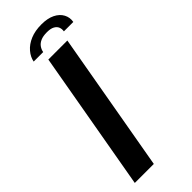

<svg xmlns="http://www.w3.org/2000/svg" viewBox="-236 -736 764 764"><g transform="rotate(-45 145.5 -354.5)"><path d="M10 0H117L221 -590.5H114ZM193.5 -709Q157.5 -709 130.8 -697.8Q104 -686.5 87.5 -667.2Q71 -648 67 -626H120.5Q122.5 -638 129.8 -648.5Q137 -659 150.8 -665.2Q164.5 -671.5 187 -671.5Q207.5 -671.5 219 -665.2Q230.5 -659 234.8 -648.8Q239 -638.5 237 -626H290Q294 -648 283.8 -667.2Q273.5 -686.5 250.5 -697.8Q227.5 -709 193.5 -709Z"/></g></svg>

Font: Anybody SemiExpanded
Style: Italic
Weight: 400
Width: 6
Italic angle: -10°
Version: Version 1.113;gftools[0.9.25]